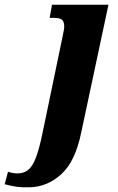

<svg xmlns="http://www.w3.org/2000/svg" viewBox="-152 -556 500 816"><path d="M-132 227 -118 174Q-110 177 -98.5 179Q-87 181 -78 181Q-50 181 -31.5 165.5Q-13 150 1 113Q15 76 29 8L112 -391Q113 -398 117 -416Q121 -434 121 -442Q121 -464 111.5 -472Q102 -480 77 -480H59L69 -536H309L193 8Q168 130 109 184Q50 238 -26 240Q-57 241 -79.5 238Q-102 235 -132 227Z"/></svg>

Font: Noto Serif NarrowExtraBold
Style: Italic
Weight: 800
Width: 4
Italic angle: -12°
Designer: Monotype Design Team
Foundry: Monotype Imaging Inc.
Version: Version 1.001